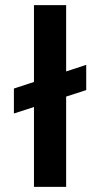

<svg xmlns="http://www.w3.org/2000/svg" viewBox="-20 -726 389 746"><path d="M34 -382 315 -474V-376L34 -285ZM112 0V-706H237V0Z"/></svg>

Font: Bricolage Grotesque 28pt SemiBold
Style: Regular
Weight: 600
Version: Version 1.001;gftools[0.9.33.dev8+g029e19f]